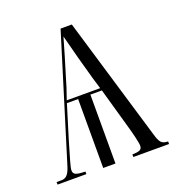

<svg xmlns="http://www.w3.org/2000/svg" viewBox="-104 -621 652 707"><g transform="rotate(-20 222.0 -268.0)"><path d="M3 0H116V-10C79 -11 69 -15 69 -32C69 -44 80 -78 98 -140L138 -270H182V0H230V-270H275L320 -111C328 -83 338 -44 338 -31C338 -15 329 -11 300 -10V0H440V-10C414 -11 408 -19 397 -57L254 -536H210L60 -50C49 -14 35 -10 21 -10H3ZM141 -280 156 -324C184 -415 200 -470 210 -505C223 -453 243 -379 259 -323L272 -280Z"/></g></svg>

Font: Noto Serif Display ExtraCondensed Light
Style: Regular
Weight: 300
Width: 2
Designer: Monotype Design Team
Foundry: Monotype Imaging Inc.
Version: Version 2.009